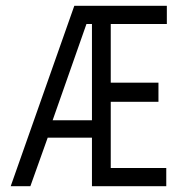

<svg xmlns="http://www.w3.org/2000/svg" viewBox="-20 -644 603 664"><path d="M17 0 237 -624H557V-561H363V-358H528V-292H363V-63H555V0H298V-168H145L85 0ZM162 -228H298V-561H279Z"/></svg>

Font: Inconsolata SemiExpanded
Style: Regular
Weight: 400
Width: 6
Monospace: yes
Designer: Raph Levien, Cyreal, Brenton Simpson
Foundry: Raph Levien, Cyreal, Google
Version: Version 3.100; ttfautohint (v1.8.4.7-5d5b)